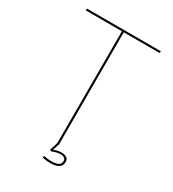

<svg xmlns="http://www.w3.org/2000/svg" viewBox="-189 -778 890 990"><g transform="rotate(30 256.0 -283.0)"><path d="M248 0H259V-664H473.5V-675H33V-664H248ZM268.5 109.5Q282 109.5 294 107.2Q306 105 315 99.8Q324 94.5 329 86Q334 77.5 334 65.5Q334 47.5 321.5 40.2Q309 33 292.5 33Q278.5 33 264 36.8Q249.5 40.5 242 45.5V55Q254.5 49.5 267.8 46.2Q281 43 292 43Q305 43 313.8 48.8Q322.5 54.5 322.5 66.5Q322.5 83 309 90.8Q295.5 98.5 269 98.5Q255.5 98.5 244 97Q232.5 95.5 223.5 93.5L219 104Q228.5 106 241 107.8Q253.5 109.5 268.5 109.5ZM242 55 259.5 0H248.5L233 50Z"/></g></svg>

Font: Anybody UltraCondensed Thin Thin
Style: Regular
Weight: 250
Version: Version 1.111